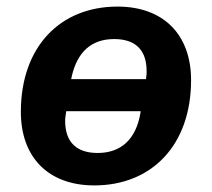

<svg xmlns="http://www.w3.org/2000/svg" viewBox="-20 -548 640 580"><path d="M264.9 12.1C437.9 12.1 557.2 -109 557.2 -306.1C557.2 -442.1 475.1 -528.1 334.9 -528.1C161.9 -528.1 43 -407 43 -209.9C43 -73.9 125 12.1 264.9 12.1ZM176.8 -182.9C176.8 -187.1 176.8 -192.1 177.9 -197.1L180 -212H404.8L404.1 -206C391 -128.9 346.9 -85.9 274.9 -85.9C213.1 -85.9 176.8 -116.8 176.8 -182.9ZM195 -308.9 197.1 -318.9C214.1 -391 256 -430 324.9 -430C387.1 -430 422.9 -399.1 422.9 -333.1C422.9 -328.1 422.9 -322.1 421.9 -316.1L421.2 -308.9Z"/></svg>

Font: Margiela Mono Italic Bold It
Style: Regular
Weight: 700
Designer: Mike Abbink, Paul van der Laan, Pieter van Rosmalen
Foundry: Bold Monday
Version: Version 2.003 2021